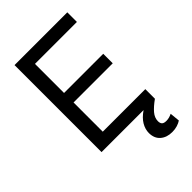

<svg xmlns="http://www.w3.org/2000/svg" viewBox="-268 -802 1103 1103"><g transform="rotate(-45 283.5 -250.5)"><path d="M78.1 -707H506.8V-628.9H166V-392.6H484.4V-315.4H166V-78.1H511.7V0Q474.6 26.4 453.6 51Q432.6 75.7 432.6 103.5Q432.6 120.1 440.7 128.4Q448.7 136.7 468.8 136.7Q491.2 136.7 514.6 125L520.5 185.5Q507.8 194.3 489 200.2Q470.2 206.1 447.3 206.1Q403.3 206.1 375.7 182.4Q348.1 158.7 347.7 115.2Q347.7 84 365 54.7Q382.3 25.4 419.4 0H78.1Z"/></g></svg>

Font: Pretendard JP
Style: Regular
Weight: 400
Designer: Base glyphs from Inter by Rasmus Andersson; Hangeul glyphs from Noto Sans CJK(Source Han Sans) by Jang Soo-young and Kan
Foundry: Kil Hyung-jin
Version: Version 1.309